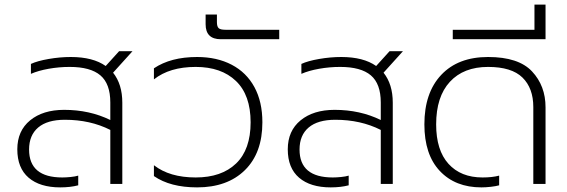

<svg xmlns="http://www.w3.org/2000/svg" viewBox="-20 -797 2459 832"><path d="M55 -150Q55 -230 110.5 -275.5Q166 -321 258 -321Q368 -321 458 -277V-353Q458 -434 415 -470.5Q372 -507 282 -507Q236 -507 191 -499Q146 -491 114 -477V-520Q142 -533 191 -541.5Q240 -550 287 -550Q383 -550 438 -511L496 -575H554L470 -482Q510 -432 510 -352V0H458V-234Q371 -278 261 -278Q185 -278 145.5 -244.5Q106 -211 106 -149Q106 -28 250 -28Q266 -28 286 -30Q306 -32 319 -36V6Q285 15 241 15Q153 15 104 -27Q55 -69 55 -150Z M647 -34V-81Q715 -28 828 -28Q940 -28 1003 -88.5Q1066 -149 1066 -267Q1066 -385 1002.5 -446Q939 -507 828 -507Q715 -507 647 -453V-501Q720 -550 834 -550Q920 -550 984 -516.5Q1048 -483 1082.5 -419.5Q1117 -356 1117 -267Q1117 -134 1041 -59.5Q965 15 834 15Q718 15 647 -34Z M871 -692V-734H920V-701Q920 -682 927.5 -675Q935 -668 957 -668H1190V-627H937Q871 -627 871 -692Z M1227 -150Q1227 -230 1282.5 -275.5Q1338 -321 1430 -321Q1540 -321 1630 -277V-353Q1630 -434 1587 -470.5Q1544 -507 1454 -507Q1408 -507 1363 -499Q1318 -491 1286 -477V-520Q1314 -533 1363 -541.5Q1412 -550 1459 -550Q1555 -550 1610 -511L1668 -575H1726L1642 -482Q1682 -432 1682 -352V0H1630V-234Q1543 -278 1433 -278Q1357 -278 1317.5 -244.5Q1278 -211 1278 -149Q1278 -28 1422 -28Q1438 -28 1458 -30Q1478 -32 1491 -36V6Q1457 15 1413 15Q1325 15 1276 -27Q1227 -69 1227 -150Z M1819 -258Q1819 -395 1892 -472.5Q1965 -550 2095 -550Q2227 -550 2285.5 -487.5Q2344 -425 2344 -332V0H2291V-333Q2291 -415 2244 -461Q2197 -507 2095 -507Q1989 -507 1929.5 -442.5Q1870 -378 1870 -258Q1870 -146 1923.5 -87Q1977 -28 2071 -28Q2113 -28 2143 -36V6Q2129 10 2107 12.5Q2085 15 2066 15Q1953 15 1886 -56Q1819 -127 1819 -258Z M1942 -668H2296V-777H2344V-627H1942Z"/></svg>

Font: Prompt ExtraLight
Style: Regular
Weight: 275
Designer: Katatrad Team
Foundry: CadsonDemak
Version: Version 1.000